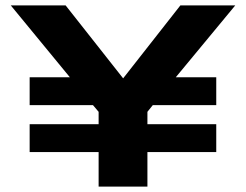

<svg xmlns="http://www.w3.org/2000/svg" viewBox="-20 -691 911 711"><path d="M238.8 -404.8 20 -670.9H223.1L436 -400.9L647.9 -670.9H851.1L630.9 -404.8H780.8V-301.8H545.9L525.9 -276.9V-231H780.8V-127.9H525.9V0H345.2V-127.9H89.8V-231H345.2V-276.9L324.2 -301.8H89.8V-404.8Z"/></svg>

Font: Syncopate
Style: Bold
Weight: 700
Designer: Astigmatic (AOETI)
Foundry: Astigmatic (AOETI)
Version: Version 1.001 2011